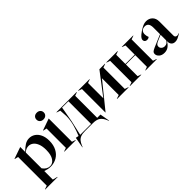

<svg xmlns="http://www.w3.org/2000/svg" viewBox="105 -1712 2909 2909"><g transform="rotate(-45 1560.0 -257.0)"><path d="M14 195 72 175V-439L14 -453V-458L201 -523H202V-417Q252 -467 296 -495Q340 -523 391 -523Q442 -523 485.5 -495Q529 -467 555.5 -411.5Q582 -356 582 -277Q582 -187 547.5 -121Q513 -55 453 -20Q393 15 320 15Q287 15 259.5 8.5Q232 2 202 -8V175L280 195V200H14ZM318 3Q375 3 412.5 -52.5Q450 -108 450 -215Q450 -292 429 -344Q408 -396 374 -421Q340 -446 300 -446Q248 -446 202 -404V-66Q251 3 318 3Z M624 -5 682 -25V-439L624 -452V-457L811 -523H812V-25L870 -5V0H624ZM669 -641Q669 -674 690 -694Q711 -714 747 -714Q782 -714 803.5 -693.5Q825 -673 825 -641Q825 -610 803.5 -589.5Q782 -569 747 -569Q712 -569 690.5 -589.5Q669 -610 669 -641Z M896 -26 945 -16Q977 -91 1002.5 -183Q1028 -275 1028 -361Q1028 -393 1022 -457Q1020 -477 1020 -483L962 -503V-508H1396V-503L1339 -483V-11H1409L1437 147H1432L1423 125Q1396 59 1355 29.5Q1314 0 1234 0H1067Q1011 0 975.5 13.5Q940 27 918 54Q896 81 878 125L869 147H864ZM1208 -11V-497H1072L1060 -424Q1035 -260 984 -51L975 -11Z M1484 -483 1426 -503V-508H1672V-503L1614 -483V-155L1883 -508H2002V-503L1944 -483V-25L2002 -5V0H1754V-5L1814 -25V-384L1487 20H1484Z M2030 -5 2088 -25V-483L2030 -503V-508H2273V-503L2218 -483V-286H2418V-483L2363 -503V-508H2606V-503L2548 -483V-25L2606 -5V0H2363V-5L2418 -25V-275H2218V-25L2273 -5V0H2030Z M2638 -80Q2638 -102 2652.5 -116.5Q2667 -131 2708 -149L2908 -234V-372Q2908 -431 2887 -456.5Q2866 -482 2828 -482Q2790 -482 2766 -460.5Q2742 -439 2742 -398Q2742 -364 2757 -326Q2738 -310 2711 -310Q2687 -310 2672.5 -323Q2658 -336 2658 -358Q2658 -381 2678 -404.5Q2698 -428 2747 -462Q2797 -495 2830 -509Q2863 -523 2896 -523Q2958 -523 2997.5 -484Q3037 -445 3037 -376V-74Q3037 -56 3048 -45Q3059 -34 3077 -34Q3095 -34 3120 -44V-38Q3073 -11 3046.5 0.5Q3020 12 2992 12Q2952 12 2930 -12Q2908 -36 2908 -78V-86Q2885 -42 2847.5 -13.5Q2810 15 2758 15Q2703 15 2670.5 -13.5Q2638 -42 2638 -80ZM2832 -53Q2859 -53 2879.5 -67.5Q2900 -82 2908 -103V-222L2814 -182Q2782 -168 2769.5 -154Q2757 -140 2757 -119Q2757 -91 2778 -72Q2799 -53 2832 -53Z"/></g></svg>

Font: Nyght Serif Medium
Style: Regular
Weight: 500
Designer: Maksym Kobuzan
Version: Version 0.410